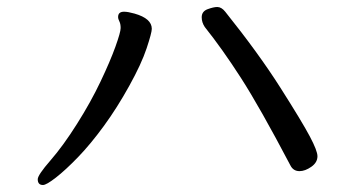

<svg xmlns="http://www.w3.org/2000/svg" viewBox="-20 -589 1040 554"><path d="M104 -55.2Q88.9 -55.2 88.9 -71.8Q88.9 -84 125.5 -126Q162.1 -168 202.1 -231.4Q242.2 -294.9 270 -353.5Q297.9 -412.1 313 -454.1Q328.1 -496.1 328.1 -508.1Q328.1 -520 324.5 -527.1Q320.8 -534.2 320.8 -540Q320.8 -555.2 337.9 -555.2Q349.1 -555.2 368.2 -549.8Q418 -535.6 418 -505.9Q418 -494.6 403.1 -449.7Q388.2 -404.8 353 -341.3Q317.9 -277.8 279.5 -225.3Q241.2 -172.9 205.1 -135.5Q168.9 -98.1 141.4 -76.7Q113.8 -55.2 104 -55.2ZM844.2 -95.2Q826.2 -95.2 817.9 -111.8Q729 -280.8 675 -364.5Q621.1 -448.2 570.8 -511.2Q562 -524.4 562 -539.1Q562 -556.2 579.1 -562.5Q596.2 -568.8 606.9 -568.8Q619.1 -568.8 629.9 -555.2Q726.1 -435.1 789.1 -335.9Q852.1 -236.8 874 -195.3Q896 -153.8 896 -138.2Q896 -120.1 878.2 -107.7Q860.4 -95.2 844.2 -95.2Z"/></svg>

Font: LXGW WenKai Screen R
Style: Regular
Weight: 400
Designer: Fontworks Inc.
Version: Version 1.235;May 31, 2022